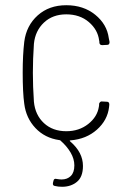

<svg xmlns="http://www.w3.org/2000/svg" viewBox="-20 -530 490 736"><path d="M360 -133Q364 -142 371 -141L390 -140Q399 -140 399 -129L398 -119Q392 -69 351.5 -33Q311 3 251 8Q245 8 249 12Q298 54 298 106Q298 148 275 167Q252 186 218 186Q203 186 191 183Q181 182 183 171L185 163Q187 153 197 156Q209 158 216 158Q238 158 251.5 144.5Q265 131 265 104Q265 79 250.5 54.5Q236 30 212 9Q211 7 207 7Q152 -1 116 -39Q80 -77 73 -132Q67 -174 67 -252Q67 -319 73 -370Q81 -432 124.5 -471Q168 -510 234 -510Q300 -510 345 -473.5Q390 -437 397 -384L400 -369Q400 -358 391 -358L372 -357Q362 -357 361 -366Q361 -373 360 -375Q355 -416 320.5 -445.5Q286 -475 234 -475Q182 -475 148.5 -443.5Q115 -412 110 -362Q106 -304 106 -251Q106 -198 110 -140Q115 -89 148.5 -58Q182 -27 234 -27Q283 -27 318 -54.5Q353 -82 359 -121Q360 -125 360 -133Z"/></svg>

Font: Barlow Semi Condensed ExLight
Style: Regular
Weight: 275
Width: 4
Designer: Jeremy Tribby
Foundry: Tribby Type
Version: Version 1.408